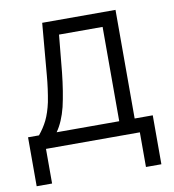

<svg xmlns="http://www.w3.org/2000/svg" viewBox="-80 -619 768 846"><g transform="rotate(-10 304.0 -195.5)"><path d="M103 -120Q119 -153 129 -199Q140 -257 145 -317L165 -548H493V-62H574V157H505V2H85V157H16V-62H65Q88 -90 103 -120ZM424 -484H229L213 -317Q204 -232 189 -167Q173 -103 144 -62H424Z"/></g></svg>

Font: Sinter Normal
Style: Regular
Weight: 350
Foundry: Adobe & rsms
Version: Version 1.000